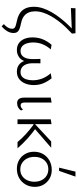

<svg xmlns="http://www.w3.org/2000/svg" viewBox="685 -1436 946 2356"><g transform="rotate(90 1158.0 -258.0)"><path d="M303 195 276 168Q304 144 318.5 118Q333 92 333 68Q333 44 318 33.5Q303 23 278.5 17.5Q254 12 226 5Q173 -7 136.5 -33Q100 -59 81.5 -101Q63 -143 63 -201Q63 -256 81.5 -311.5Q100 -367 131 -420.5Q162 -474 200 -522.5Q238 -571 277.5 -613Q317 -655 353 -687L392 -668Q354 -633 315.5 -592.5Q277 -552 242 -506.5Q207 -461 179 -412.5Q151 -364 135 -314Q119 -264 119 -215Q119 -172 133 -138Q147 -104 175 -81.5Q203 -59 246 -48Q280 -40 312 -32Q344 -24 364.5 -6Q385 12 385 50Q385 76 375.5 100.5Q366 125 348 148.5Q330 172 303 195ZM79 -655 81 -711H388L392 -668Z M594 8Q544 8 509.5 -16.5Q475 -41 457 -84Q439 -127 439 -184Q439 -254 463 -311.5Q487 -369 530 -418L586 -408Q545 -361 523 -307.5Q501 -254 501 -190Q501 -148 512.5 -113Q524 -78 547.5 -57.5Q571 -37 607 -37Q656 -37 682 -79Q708 -121 705 -205L703 -281H757L756 -208Q754 -147 768 -109.5Q782 -72 807.5 -54.5Q833 -37 864 -37Q900 -37 922 -57Q944 -77 954.5 -111Q965 -145 965 -185Q965 -250 943 -305Q921 -360 879 -408L941 -418Q976 -375 1000 -321Q1024 -267 1024 -198Q1024 -145 1006 -97.5Q988 -50 951 -21Q914 8 858 8Q801 8 764 -26.5Q727 -61 719 -124H741Q728 -56 688 -24Q648 8 594 8Z M1245 5Q1212 5 1195 -16.5Q1178 -38 1178 -79V-408L1238 -418V-88Q1238 -63 1246.5 -50.5Q1255 -38 1273 -38Q1287 -38 1300 -45.5Q1313 -53 1323 -68L1336 -43Q1323 -22 1299 -8.5Q1275 5 1245 5Z M1723 0Q1678 -55 1624 -103.5Q1570 -152 1511 -196H1497V-209L1716 -413H1793L1539 -193V-234Q1611 -184 1677.5 -124.5Q1744 -65 1800 0ZM1444 0V-408L1503 -417V0Z M2051 8Q1991 8 1943.5 -19.5Q1896 -47 1869 -94.5Q1842 -142 1842 -202Q1842 -266 1871 -315Q1900 -364 1950.5 -392Q2001 -420 2065 -420Q2125 -420 2171.5 -393Q2218 -366 2245.5 -319.5Q2273 -273 2273 -212Q2273 -149 2244 -99Q2215 -49 2165.5 -20.5Q2116 8 2051 8ZM2059 -34Q2106 -34 2140 -57.5Q2174 -81 2192 -120Q2210 -159 2210 -206Q2210 -258 2190 -297Q2170 -336 2135.5 -357Q2101 -378 2057 -378Q2011 -378 1976.5 -355.5Q1942 -333 1923.5 -295Q1905 -257 1905 -208Q1905 -156 1925 -117Q1945 -78 1980 -56Q2015 -34 2059 -34ZM2037 -510 2086 -711H2147L2077 -510Z"/></g></svg>

Font: Ysabeau Office Light
Style: Regular
Weight: 300
Designer: Christian Thalmann (Catharsis Fonts)
Version: Version 2.001;gftools[0.9.30]; featfreeze: tnum,lnum,ss02